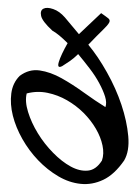

<svg xmlns="http://www.w3.org/2000/svg" viewBox="-20 -446 347 481"><path d="M233.4 -413.1Q246.1 -404.3 251.5 -399.9Q256.8 -395.5 253.4 -389.2Q250 -382.8 237.3 -370.6Q224.6 -358.4 201.2 -334Q225.6 -304.7 248 -264.6Q270.5 -224.6 284.2 -183.6Q297.9 -142.6 301.3 -105Q304.7 -67.4 291 -43.9Q266.6 -8.8 238.8 4.4Q210.9 17.6 182.1 14.6Q153.3 11.7 126 -4.4Q98.6 -20.5 75.7 -44.4Q52.7 -68.4 36.1 -97.7Q19.5 -127 12.2 -156.2Q4.9 -185.5 8.3 -211.9Q11.7 -238.3 29.3 -255.9Q52.7 -273.4 79.6 -269.5Q106.4 -265.6 134.3 -250Q162.1 -234.4 190.4 -213.9Q218.8 -193.4 244.1 -177.7Q248 -188.5 243.2 -204.1Q238.3 -219.7 228.5 -237.8Q218.8 -255.9 204.6 -274.4Q190.4 -293 175.8 -310.5Q165 -299.8 154.3 -292.5Q143.6 -285.2 135.7 -280.3Q122.1 -273.4 127.4 -291Q132.8 -308.6 149.4 -337.9Q126 -361.3 111.3 -369.1Q85.9 -392.6 83 -406.2Q80.1 -419.9 88.9 -424.3Q97.7 -428.7 113.3 -423.3Q128.9 -418 142.6 -402.3Q149.4 -394.5 160.2 -381.3Q170.9 -368.2 177.7 -360.4ZM235.4 -43.9Q241.2 -60.5 236.8 -81.5Q232.4 -102.5 220.2 -123.5Q208 -144.5 189.5 -163.1Q170.9 -181.6 147.9 -194.8Q125 -208 99.1 -213.4Q73.2 -218.8 46.9 -211.9Q42 -192.4 50.3 -165.5Q58.6 -138.7 74.7 -112.3Q90.8 -85.9 112.8 -63.5Q134.8 -41 157.2 -28.8Q179.7 -16.6 200.2 -18.6Q220.7 -20.5 235.4 -43.9Z"/></svg>

Font: Nothing You Could Do
Style: Regular
Weight: 400
Version: Version 1.005